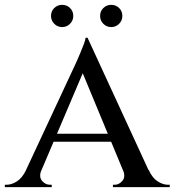

<svg xmlns="http://www.w3.org/2000/svg" viewBox="-32 -774 722 794"><path d="M330 -618 612 -6H503L299 -498ZM139 -71Q128 -42 142 -26Q156 -10 174 -10H182V0H-12V-10Q-12 -10 -8 -10Q-4 -10 -4 -10Q16 -10 38 -24Q60 -38 76 -71ZM330 -618 336 -532 111 -3H44L280 -509Q281 -511 287 -524.5Q293 -538 300.5 -556Q308 -574 314.5 -591Q321 -608 322 -618ZM438 -221V-188H176V-221ZM477 -71H583Q598 -38 620 -24Q642 -10 662 -10Q662 -10 666 -10Q670 -10 670 -10V0H435V-10H443Q460 -10 474 -26Q488 -42 477 -71ZM225 -662Q206 -662 192.5 -675.5Q179 -689 179 -708Q179 -728 192.5 -741Q206 -754 225 -754Q244 -754 257.5 -741Q271 -728 271 -708Q271 -689 257.5 -675.5Q244 -662 225 -662ZM428 -662Q409 -662 395.5 -675.5Q382 -689 382 -708Q382 -728 395.5 -741Q409 -754 428 -754Q447 -754 460.5 -741Q474 -728 474 -708Q474 -689 460.5 -675.5Q447 -662 428 -662Z"/></svg>

Font: Cinzel Medium
Style: Regular
Weight: 500
Designer: Natanael Gama
Version: Version 2.000